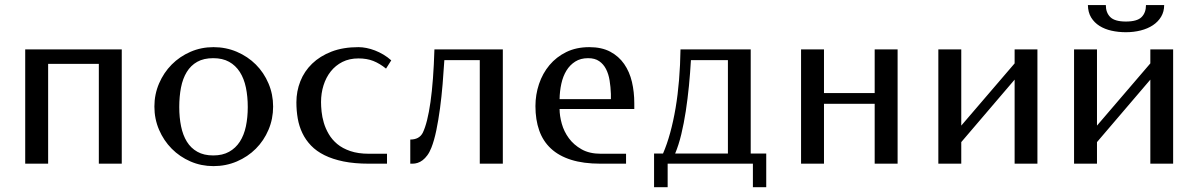

<svg xmlns="http://www.w3.org/2000/svg" viewBox="-20 -659 4812 773"><path d="M81.5 0V-460H470.2V0H377.9V-401.9H173.8V0Z M839.4 -469.2Q889.6 -469.2 933.6 -450.4Q977.5 -431.6 1010 -399.2Q1042.5 -366.7 1061 -323Q1079.6 -279.3 1079.6 -230Q1079.6 -180.2 1061 -136.5Q1042.5 -92.8 1010 -60.3Q977.5 -27.8 933.6 -9Q889.6 9.8 839.4 9.8Q790 9.8 746.8 -9Q703.6 -27.8 671.4 -60.3Q639.2 -92.8 620.4 -136.5Q601.6 -180.2 601.6 -230Q601.6 -279.3 620.4 -323Q639.2 -366.7 671.4 -399.2Q703.6 -431.6 746.8 -450.4Q790 -469.2 839.4 -469.2ZM838.4 -424.8Q800.3 -424.8 774.2 -410.2Q748 -395.5 731.9 -369.1Q715.8 -342.8 708.7 -306.6Q701.7 -270.5 701.7 -228Q701.7 -186 709 -150.4Q716.3 -114.7 732.4 -88.6Q748.5 -62.5 774.7 -47.9Q800.8 -33.2 838.4 -33.2Q876 -33.2 902.3 -47.9Q928.7 -62.5 945.6 -88.6Q962.4 -114.7 970 -150.4Q977.5 -186 977.5 -228Q977.5 -270.5 970 -306.6Q962.4 -342.8 945.6 -369.1Q928.7 -395.5 902.3 -410.2Q876 -424.8 838.4 -424.8Z M1534.2 -382.8Q1508.8 -403.3 1482.9 -413.6Q1457 -423.8 1423.3 -423.8Q1386.7 -423.8 1358.6 -409.7Q1330.6 -395.5 1311.5 -371.3Q1292.5 -347.2 1282.5 -315.4Q1272.5 -283.7 1272.5 -248Q1272.5 -231.4 1274.7 -209.7Q1276.9 -188 1283.7 -164.8Q1290.5 -141.6 1303.5 -119.4Q1316.4 -97.2 1337.6 -79.3Q1358.9 -61.5 1390.4 -50.8Q1421.9 -40 1465.3 -40H1538.1V0H1465.3Q1407.2 0 1363 -9Q1318.8 -18.1 1286.4 -34.2Q1253.9 -50.3 1232.2 -73Q1210.4 -95.7 1197.3 -123.3Q1184.1 -150.9 1178.7 -182.1Q1173.3 -213.4 1173.3 -247.1Q1173.3 -291.5 1189.2 -331.8Q1205.1 -372.1 1236.6 -402.6Q1268.1 -433.1 1314.7 -451.2Q1361.3 -469.2 1423.3 -469.2Q1438.5 -469.2 1455.6 -465.8Q1472.7 -462.4 1489.7 -455.8Q1506.8 -449.2 1523.7 -439.2Q1540.5 -429.2 1555.2 -416Z M1631.8 0V-97.2Q1668 -97.2 1682.1 -124.5Q1701.2 -164.1 1713.1 -248Q1725.1 -332 1729 -460H2004.4V0H1911.6V-417H1769Q1766.1 -370.6 1762 -320.3Q1757.8 -270 1751.5 -222.7Q1745.1 -175.3 1736.6 -134Q1728 -92.8 1716.8 -64.5Q1709.5 -45.9 1700.4 -33.7Q1691.4 -21.5 1681.4 -13.9Q1671.4 -6.3 1661.1 -3.2Q1650.9 0 1641.6 0Z M2352.5 -469.2Q2402.3 -469.2 2436.8 -450.9Q2471.2 -432.6 2492.9 -401.4Q2514.6 -370.1 2524.2 -329.3Q2533.7 -288.6 2533.7 -243.2V-220.2H2232.9Q2232.9 -192.9 2241.7 -161.1Q2250.5 -129.4 2270.3 -102.5Q2290 -75.7 2321.5 -57.9Q2353 -40 2398.9 -40H2500.5V0H2397.5Q2329.1 0 2279.5 -15.6Q2230 -31.2 2198 -61Q2166 -90.8 2150.9 -133.8Q2135.7 -176.8 2135.7 -231.9Q2135.7 -277.8 2150.1 -320.8Q2164.6 -363.8 2192.1 -396.7Q2219.7 -429.7 2260 -449.5Q2300.3 -469.2 2352.5 -469.2ZM2347.7 -424.8Q2317.4 -424.8 2295.9 -411.1Q2274.4 -397.5 2260.5 -374.8Q2246.6 -352.1 2240 -322Q2233.4 -292 2232.9 -259.8H2439.5V-280.8Q2438.5 -309.1 2434.3 -335Q2430.2 -360.8 2419.9 -380.9Q2409.7 -400.9 2392.3 -412.8Q2375 -424.8 2347.7 -424.8Z M2613.3 94.7V-41H2649.4Q2665.5 -78.1 2678.2 -124.5Q2690.9 -170.9 2700 -224.4Q2709 -277.8 2713.9 -337.4Q2718.8 -397 2719.7 -460H3002.4V-41H3064.9V94.7H3011.2V0H2668V94.7ZM2910.6 -41V-417H2761.7Q2758.8 -365.7 2753.7 -313.2Q2748.5 -260.7 2741 -211.4Q2733.4 -162.1 2722.9 -118.4Q2712.4 -74.7 2698.2 -41Z M3297.4 -284.2H3501.5V-460H3593.8V0H3501.5V-241.2H3297.4V0H3205.1V-460H3297.4Z M3850.1 -153.3 4064.9 -403.8V-460H4156.7V0H4064.9V-338.4L3850.1 -86.9V0H3757.8V-460H3850.1Z M4396.5 -153.3 4611.3 -403.8V-460H4703.1V0H4611.3V-338.4L4396.5 -86.9V0H4304.2V-460H4396.5ZM4432.1 -638.7Q4432.1 -607.9 4450.2 -590.1Q4468.3 -572.3 4512.7 -572.3Q4558.1 -572.3 4575.9 -590.1Q4593.8 -607.9 4593.8 -638.7H4667Q4667 -612.3 4654.8 -591.8Q4642.6 -571.3 4621.6 -557.4Q4600.6 -543.5 4572.5 -536.4Q4544.4 -529.3 4512.7 -529.3Q4482.4 -529.3 4455.1 -535.4Q4427.7 -541.5 4406.7 -554.7Q4385.7 -567.9 4373 -588.6Q4360.4 -609.4 4359.9 -638.7Z"/></svg>

Font: Federov2
Style: Regular
Weight: 400
Designer: Olexa M. Volochay | Cyreal.org
Foundry: Olexa M. Volochay | Cyreal.org
Version: Version 1.000